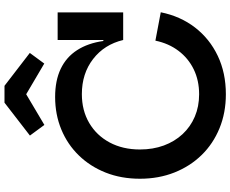

<svg xmlns="http://www.w3.org/2000/svg" viewBox="-107 -931 1050 876"><g transform="rotate(-90 418.0 -493.0)"><path d="M426 12.5Q341.5 12.5 270.8 -16.5Q200 -45.5 148.8 -98Q97.5 -150.5 69 -222.2Q40.5 -294 40.5 -379.5Q40.5 -465 68.5 -535.8Q96.5 -606.5 146.8 -658.2Q197 -710 265.2 -738.2Q333.5 -766.5 413.5 -766.5Q488.5 -766.5 542 -741Q595.5 -715.5 627.2 -666.2Q659 -617 669 -546.5H702.5L673.5 -456Q653 -542 586.8 -593.2Q520.5 -644.5 426.5 -644.5Q352 -644.5 295 -611Q238 -577.5 206 -517.8Q174 -458 174 -379.5Q174 -320 192.2 -270.5Q210.5 -221 244 -185Q277.5 -149 323.8 -129.2Q370 -109.5 426 -109.5Q489 -109.5 539.8 -134.2Q590.5 -159 624.2 -203.8Q658 -248.5 670.5 -309L800 -284.5Q782 -195 730.5 -128.2Q679 -61.5 601.2 -24.5Q523.5 12.5 426 12.5ZM673.5 -456V-755H799.5V-456ZM464.5 -997.5 614.5 -882 566 -816 426 -898.5 286 -815.5 237.5 -881.5 387.5 -997.5Z"/></g></svg>

Font: Hepta Slab ExtraLight SemiBold
Style: Regular
Weight: 600
Version: Version 1.102